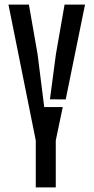

<svg xmlns="http://www.w3.org/2000/svg" viewBox="-20 -820 410 840"><path d="M136.5 0V-205.5L17 -800H106.5L144.5 -582L173.5 -351.5H254.5L224 -205.5V0ZM198.5 -385.5 224.5 -582 262.5 -800H352L267.5 -385Z"/></svg>

Font: Big Shoulders Stencil Display SemiBold
Style: Regular
Weight: 600
Designer: Patric King
Foundry: XO Type Co
Version: Version 1.000